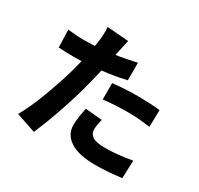

<svg xmlns="http://www.w3.org/2000/svg" viewBox="-178 -1034 1356 1309"><g transform="rotate(30 500.0 -379.5)"><path d="M482 -802Q477 -780 470.5 -750Q464 -720 460 -703Q453 -669 443 -619.5Q433 -570 420 -515Q407 -460 394 -409Q381 -357 362 -295Q343 -233 321.5 -170Q300 -107 277.5 -48.5Q255 10 235 56L81 4Q103 -34 128 -89Q153 -144 176.5 -207Q200 -270 221 -332.5Q242 -395 256 -447Q266 -483 274.5 -519.5Q283 -556 290 -590Q297 -624 302 -654.5Q307 -685 310 -708Q314 -738 314.5 -767Q315 -796 313 -815ZM218 -657Q281 -657 347 -663Q413 -669 480.5 -680.5Q548 -692 614 -707V-569Q552 -554 481.5 -544Q411 -534 342.5 -528.5Q274 -523 217 -523Q180 -523 150 -524.5Q120 -526 94 -527L90 -665Q130 -661 158.5 -659Q187 -657 218 -657ZM531 -499Q575 -504 626.5 -507Q678 -510 727 -510Q769 -510 813.5 -508Q858 -506 903 -501L900 -368Q863 -373 818.5 -377Q774 -381 727 -381Q674 -381 626.5 -378.5Q579 -376 531 -370ZM595 -246Q590 -226 586 -203Q582 -180 582 -165Q582 -148 588.5 -135Q595 -122 609 -112Q623 -102 648 -97Q673 -92 710 -92Q760 -92 812 -97.5Q864 -103 920 -113L915 28Q872 33 821 37.5Q770 42 709 42Q580 42 512.5 -1Q445 -44 445 -120Q445 -156 451 -193Q457 -230 463 -258Z"/></g></svg>

Font: Noto Sans SC Thin ExtraBold
Style: Regular
Weight: 800
Version: Version 2.004-H2;hotconv 1.0.118;makeotfexe 2.5.65603